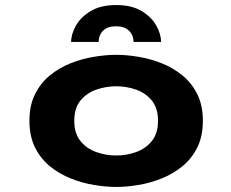

<svg xmlns="http://www.w3.org/2000/svg" viewBox="-20 -729 915 760"><path d="M440 11Q399 11 352.2 3.2Q305.5 -4.5 260.2 -22.5Q215 -40.5 178 -70.5Q141 -100.5 118.8 -145Q96.5 -189.5 96.5 -251Q96.5 -312 118.8 -356.5Q141 -401 178 -431Q215 -461 260 -478.8Q305 -496.5 352 -504.2Q399 -512 440 -512Q481 -512 527.8 -504.2Q574.5 -496.5 619.5 -478.8Q664.5 -461 701.5 -431Q738.5 -401 760.8 -356.5Q783 -312 783 -251Q783 -189.5 760.8 -145Q738.5 -100.5 701.5 -70.5Q664.5 -40.5 619.5 -22.5Q574.5 -4.5 527.8 3.2Q481 11 440 11ZM440 -113.5Q480.5 -113.5 518.5 -127Q556.5 -140.5 581 -170.8Q605.5 -201 605.5 -251Q605.5 -301 581 -331Q556.5 -361 518.5 -374.2Q480.5 -387.5 440 -387.5Q399.5 -387.5 361.2 -374.2Q323 -361 298.5 -331Q274 -301 274 -251Q274 -201 298.5 -170.8Q323 -140.5 361.2 -127Q399.5 -113.5 440 -113.5ZM440 -709Q501 -709 540.2 -685.5Q579.5 -662 598.5 -628Q617.5 -594 617.5 -563H508.5Q508.5 -589.5 490.8 -607.2Q473 -625 439 -625Q405 -625 387.8 -607.2Q370.5 -589.5 370.5 -563H261.5Q261.5 -594 280.8 -628Q300 -662 339.5 -685.5Q379 -709 440 -709Z"/></svg>

Font: Trispace SemiExpanded
Style: Bold
Weight: 700
Width: 6
Designer: Tyler Finck
Foundry: Etcetera Type Company
Version: Version 1.210; ttfautohint (v1.8.3)